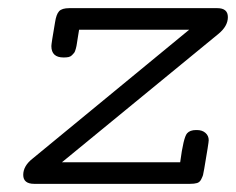

<svg xmlns="http://www.w3.org/2000/svg" viewBox="-20 -451 579 471"><path d="M60 -62 444 -378H174Q173 -371 171 -359.5Q169 -348 168.5 -343.5Q168 -339 166 -331.5Q164 -324 162 -321.5Q160 -319 156.5 -315.5Q153 -312 148 -311Q143 -310 136 -310Q106 -310 106 -338Q106 -344 115 -396Q118 -416 125 -423.5Q132 -431 150 -431H513Q539 -431 539 -409Q539 -387 516 -368L132 -53H422Q430 -114 439 -124Q446 -132 461 -132H463Q476 -132 484 -125Q492 -118 492 -107Q492 -101 481 -37Q479 -25 478 -21.5Q477 -18 473.5 -11Q470 -4 463.5 -2Q457 0 446 0H64Q37 0 37 -22Q37 -44 60 -62Z"/></svg>

Font: CMU Typewriter Text
Style: LightOblique
Weight: 200
Italic angle: -9.46001°
Version: Version 0.7.0